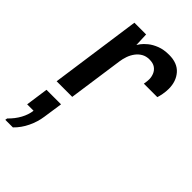

<svg xmlns="http://www.w3.org/2000/svg" viewBox="-270 -601 1018 1018"><g transform="rotate(45 238.5 -92.0)"><path d="M36 0 108 -511H196L199 -435Q201 -439 211 -452.5Q221 -466 240.5 -482Q260 -498 289.5 -509.5Q319 -521 359 -521Q421 -521 453 -484.5Q485 -448 485 -392Q485 -372 481 -350.5Q477 -329 473 -318H372Q374 -328 375 -338.5Q376 -349 376 -355Q376 -372 369 -389.5Q362 -407 346 -418.5Q330 -430 302 -430Q278 -430 259.5 -419.5Q241 -409 228 -391.5Q215 -374 207.5 -353Q200 -332 197 -310L153 0ZM-12 337 -10 325Q20 296 38 263Q56 230 60 197H12L30 70H139L123 179Q117 222 97 264Q77 306 45 337Z"/></g></svg>

Font: Chivo Medium Medium
Style: Italic
Weight: 500
Italic angle: -8.05°
Version: Version 2.002